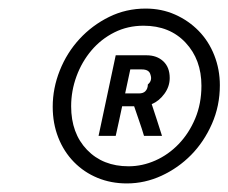

<svg xmlns="http://www.w3.org/2000/svg" viewBox="-20 -737 533 448"><path d="M276 -309Q239 -309 207.5 -322Q176 -335 152.5 -359Q129 -383 116 -416Q103 -449 103 -488Q103 -531 119.5 -572.5Q136 -614 165.5 -646Q195 -678 234.5 -697.5Q274 -717 320 -717Q357 -717 388.5 -703Q420 -689 443.5 -665Q467 -641 480 -608Q493 -575 493 -538Q493 -490 474.5 -448Q456 -406 426 -375.5Q396 -345 357 -327Q318 -309 276 -309ZM280 -349Q312 -349 342.5 -362.5Q373 -376 397 -401Q421 -426 435.5 -460.5Q450 -495 450 -537Q450 -598 413 -637.5Q376 -677 315 -677Q278 -677 247 -661.5Q216 -646 193.5 -619.5Q171 -593 158.5 -559Q146 -525 146 -489Q146 -426 183 -387.5Q220 -349 280 -349ZM210 -420Q220 -468 230 -514Q240 -560 250 -608H315H322Q346 -608 361 -594Q376 -580 376 -555Q376 -535 363.5 -518Q351 -501 334 -494Q340 -476 346 -457.5Q352 -439 358 -420H316Q311 -437 305 -454Q299 -471 293 -489H265Q261 -471 257.5 -454Q254 -437 250 -420ZM311 -575H284Q281 -561 278 -547Q275 -533 272 -519H304Q314 -519 319 -524Q325 -530 325 -540Q336 -549 331 -563Q328 -575 311 -575Z"/></svg>

Font: Rosa Sans Medium
Style: Italic
Weight: 500
Italic angle: -12°
Designer: Pentagram / MCKL
Foundry: Pentagram / MCKL
Version: Version 1.005;September 16, 2019;FontCreator 11.5.0.2425 64-